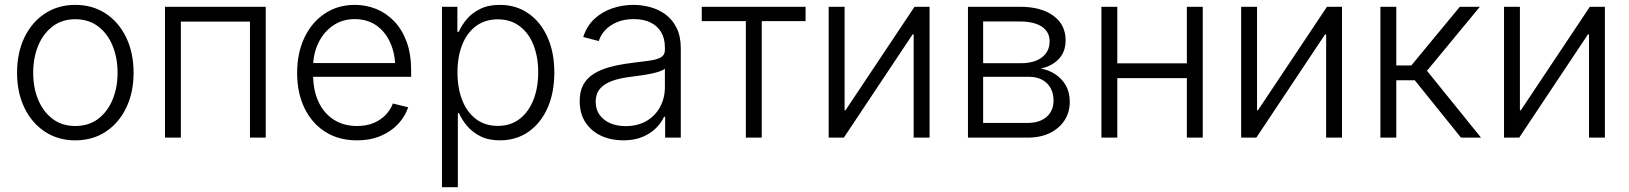

<svg xmlns="http://www.w3.org/2000/svg" viewBox="-20 -567 6711 791"><path d="M290 11.2Q219.7 11.2 165.5 -24.2Q111.3 -59.6 80.8 -122.6Q50.3 -185.5 50.3 -267.1Q50.3 -350.1 80.8 -413.1Q111.3 -476.1 165.5 -511.5Q219.7 -546.9 290 -546.9Q361.3 -546.9 415.3 -511.5Q469.2 -476.1 499.8 -412.8Q530.3 -349.6 530.3 -267.1Q530.3 -185.5 499.8 -122.6Q469.2 -59.6 415.3 -24.2Q361.3 11.2 290 11.2ZM290 -47.9Q345.7 -47.9 384.5 -77.4Q423.3 -106.9 443.8 -156.7Q464.4 -206.5 464.4 -267.1Q464.4 -328.6 443.8 -378.7Q423.3 -428.7 384.3 -458.3Q345.2 -487.8 290 -487.8Q235.4 -487.8 196.5 -458Q157.7 -428.2 137.2 -378.4Q116.7 -328.6 116.7 -267.1Q116.7 -206.1 137.2 -156.5Q157.7 -106.9 196.5 -77.4Q235.4 -47.9 290 -47.9Z M1074.7 -539.1V0H1009.8V-478H725.1V0H659.7V-539.1Z M1450.7 11.2Q1375 11.2 1319.6 -24.2Q1264.2 -59.6 1234.1 -122.3Q1204.1 -185.1 1204.1 -266.6Q1204.1 -348.6 1234.1 -411.9Q1264.2 -475.1 1317.9 -511Q1371.6 -546.9 1441.4 -546.9Q1488.3 -546.9 1530 -530Q1571.8 -513.2 1604.2 -479.2Q1636.7 -445.3 1655.3 -394.8Q1673.8 -344.2 1673.8 -276.9V-250.5H1245.6V-307.1H1638.2L1608.4 -286.1Q1608.4 -344.7 1588.1 -390.4Q1567.9 -436 1530.5 -462.2Q1493.2 -488.3 1441.4 -488.3Q1390.1 -488.3 1351.6 -461.4Q1313 -434.6 1291.5 -389.9Q1270 -345.2 1270 -290.5V-258.8Q1270 -195.3 1292 -147.9Q1314 -100.6 1354.7 -74.2Q1395.5 -47.9 1450.7 -47.9Q1489.3 -47.9 1518.8 -60.1Q1548.3 -72.3 1568.6 -93.5Q1588.9 -114.7 1598.6 -140.6L1661.6 -125Q1649.4 -87.9 1620.6 -56.6Q1591.8 -25.4 1548.6 -7.1Q1505.4 11.2 1450.7 11.2Z M1800.8 204.1V-539.1H1864.3V-436H1870.1Q1881.8 -462.9 1903.3 -488.3Q1924.8 -513.7 1958.3 -530.3Q1991.7 -546.9 2039.1 -546.9Q2106 -546.9 2156.5 -512Q2207 -477.1 2235.4 -414.3Q2263.7 -351.6 2263.7 -268.6Q2263.7 -184.6 2235.6 -121.8Q2207.5 -59.1 2157 -23.9Q2106.4 11.2 2039.6 11.2Q1992.7 11.2 1959.2 -5.6Q1925.8 -22.5 1904.3 -48.1Q1882.8 -73.7 1870.6 -101.1H1866.2V204.1ZM2030.8 -48.3Q2083.5 -48.3 2120.6 -76.9Q2157.7 -105.5 2177.5 -155.5Q2197.3 -205.6 2197.3 -269Q2197.3 -332.5 2177.7 -381.8Q2158.2 -431.2 2120.8 -459.2Q2083.5 -487.3 2030.8 -487.3Q1978.5 -487.3 1941.2 -459.7Q1903.8 -432.1 1884.3 -382.8Q1864.7 -333.5 1864.7 -269Q1864.7 -204.1 1884.3 -154.3Q1903.8 -104.5 1941.2 -76.4Q1978.5 -48.3 2030.8 -48.3Z M2547.4 11.2Q2498 11.2 2457.3 -7.3Q2416.5 -25.9 2392.3 -62.3Q2368.2 -98.6 2368.2 -150.9Q2368.2 -191.4 2383.5 -218.8Q2398.9 -246.1 2427 -263.4Q2455.1 -280.8 2493.4 -291Q2531.7 -301.3 2578.1 -307.1Q2624 -313 2655.3 -317.1Q2686.5 -321.3 2702.9 -330.8Q2719.2 -340.3 2719.2 -360.4V-372.1Q2719.2 -408.2 2704.1 -434.1Q2689 -460 2660.4 -474.1Q2631.8 -488.3 2590.8 -488.3Q2551.8 -488.3 2522.2 -475.8Q2492.7 -463.4 2473.6 -443.1Q2454.6 -422.9 2446.8 -397.9L2382.8 -414.6Q2397.5 -460 2428.7 -489Q2460 -518.1 2502 -532.5Q2543.9 -546.9 2589.8 -546.9Q2624 -546.9 2658.7 -537.6Q2693.4 -528.3 2721.7 -507.6Q2750 -486.8 2767.3 -452.4Q2784.7 -418 2784.7 -367.7V0H2720.2V-85.9H2715.8Q2704.6 -61 2682.1 -38.8Q2659.7 -16.6 2626.2 -2.7Q2592.8 11.2 2547.4 11.2ZM2557.1 -47.4Q2607.4 -47.4 2643.8 -68.8Q2680.2 -90.3 2699.7 -127Q2719.2 -163.6 2719.2 -207.5V-284.2Q2712.4 -277.8 2696.5 -272.5Q2680.7 -267.1 2659.9 -262.9Q2639.2 -258.8 2617.7 -255.9Q2596.2 -252.9 2577.6 -250.5Q2532.7 -245.1 2500.5 -233.2Q2468.3 -221.2 2451.2 -200.7Q2434.1 -180.2 2434.1 -147.9Q2434.1 -116.2 2450.2 -93.8Q2466.3 -71.3 2494.1 -59.3Q2522 -47.4 2557.1 -47.4Z M3052.7 0V-480H2871.1V-539.1H3298.8V-480H3118.2V0Z M3809.6 0H3744.1V-425.3H3739.7L3456.5 0H3394V-539.1H3459.5V-112.8H3463.4L3747.6 -539.1H3809.6Z M3967.8 0V-539.1H4181.6Q4269 -539.1 4319.6 -502.2Q4370.1 -465.3 4370.1 -401.4Q4370.1 -354 4342.5 -324.5Q4314.9 -294.9 4268.1 -284.7Q4300.3 -278.8 4327.1 -261.5Q4354 -244.1 4370.6 -215.6Q4387.2 -187 4387.2 -147.5Q4387.2 -104.5 4365.7 -71.3Q4344.2 -38.1 4305.4 -19Q4266.6 0 4213.4 0ZM4030.3 -60.5H4213.4Q4262.7 -60.5 4291.5 -85.4Q4320.3 -110.4 4320.3 -152.3Q4320.3 -197.3 4293 -223.9Q4265.6 -250.5 4220.2 -250.5H4030.3ZM4030.3 -306.6H4186Q4240.7 -306.6 4272.5 -330.8Q4304.2 -355 4304.2 -396.5Q4304.2 -436 4272 -457.3Q4239.7 -478.5 4181.6 -478.5H4030.3Z M4886.2 -306.2V-245.1H4566.4V-306.2ZM4583 -539.1V0H4517.6V-539.1ZM4935.1 -539.1V0H4869.6V-539.1Z M5508.8 0H5443.4V-425.3H5439L5155.8 0H5093.3V-539.1H5158.7V-112.8H5162.6L5446.8 -539.1H5508.8Z M5667 0V-539.1H5732.4V-297.4H5794.4L5994.1 -539.1H6076.7L5858.9 -275.4L6081.5 0H5999L5808.6 -236.3H5732.4V0Z M6591.8 0H6526.4V-425.3H6522L6238.8 0H6176.3V-539.1H6241.7V-112.8H6245.6L6529.8 -539.1H6591.8Z"/></svg>

Font: Inter 18pt Light
Style: Regular
Weight: 300
Designer: Rasmus Andersson
Foundry: rsms
Version: Version 4.001;git-66647c0bb